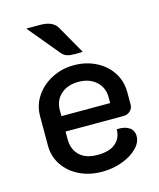

<svg xmlns="http://www.w3.org/2000/svg" viewBox="-112 -813 749 902"><g transform="rotate(-15 263.0 -362.0)"><path d="M58 -175V-318Q58 -372 87.5 -415.5Q117 -459 166 -484Q215 -509 273 -509Q331 -509 379 -485Q427 -461 455 -418.5Q483 -376 483 -322V-260Q483 -243 469.5 -230.5Q456 -218 437 -218H155V-180Q155 -132 185 -102.5Q215 -73 273 -73Q331 -73 360.5 -98.5Q390 -124 390 -166Q426 -169 449 -154.5Q472 -140 472 -111Q472 -80 444.5 -52.5Q417 -25 371.5 -8Q326 9 273 9Q212 9 163 -15Q114 -39 86 -81Q58 -123 58 -175ZM392 -293V-322Q392 -369 359 -398.5Q326 -428 273 -428Q220 -428 187.5 -398.5Q155 -369 155 -322V-293ZM295 -558Q267 -558 253 -563Q239 -568 228 -581L102 -733H170Q231 -733 252 -696L330 -559Q316 -558 295 -558Z"/></g></svg>

Font: K2D Medium
Style: Regular
Weight: 500
Designer: Katatrad Aksorn Co.,Ltd.
Foundry: Cadson Demak Co.,Ltd.
Version: Version 1.000; ttfautohint (v1.6)